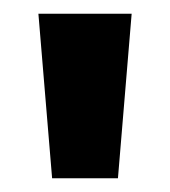

<svg xmlns="http://www.w3.org/2000/svg" viewBox="-20 -720 248 280"><path d="M56 -460 36 -700H172L152 -460Z"/></svg>

Font: Tektur SemiCondensed SemiBold
Style: Regular
Weight: 600
Width: 4
Designer: Adam Jagosz
Foundry: Adam Jagosz
Version: Version 1.005;gftools[0.9.30]